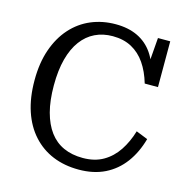

<svg xmlns="http://www.w3.org/2000/svg" viewBox="-109 -831 929 952"><g transform="rotate(15 356.0 -355.0)"><path d="M371 -666Q321 -666 280.5 -646.5Q240 -627 211 -588Q182 -549 166.5 -491Q151 -433 151 -355Q151 -277 166.5 -219Q182 -161 211 -122Q240 -83 283 -63.5Q326 -44 382 -44Q443 -44 487 -69.5Q531 -95 560.5 -139.5Q590 -184 607 -241L667 -217Q647 -145 608 -92.5Q569 -40 511.5 -11.5Q454 17 377 17Q304 17 244.5 -7.5Q185 -32 141.5 -80Q98 -128 75 -197Q52 -266 52 -355Q52 -444 76 -513Q100 -582 143 -630Q186 -678 244 -702.5Q302 -727 370 -727Q435 -727 483 -704Q531 -681 561.5 -636.5Q592 -592 604 -528L576 -550L589 -715H652V-480H584Q567 -538 538.5 -579.5Q510 -621 468.5 -643.5Q427 -666 371 -666Z"/></g></svg>

Font: Roboto Serif 20pt SemiCondensed
Style: Regular
Weight: 400
Width: 4
Version: Version 1.008